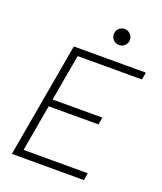

<svg xmlns="http://www.w3.org/2000/svg" viewBox="-159 -988 920 1090"><g transform="rotate(20 301.0 -443.0)"><path d="M44.4 0H479.5L486.8 -43.9H99.1L148.4 -325.2H449.2L457 -369.1H156.2L205.6 -649.4H593.8L601.6 -693.4H166.5L158.7 -649.4ZM404.3 -788.6C431.2 -788.6 453.1 -810.1 453.1 -836.9C453.1 -863.8 431.2 -885.7 404.3 -885.7C377.4 -885.7 355.5 -863.8 355.5 -836.9C355.5 -810.1 377.4 -788.6 404.3 -788.6Z"/></g></svg>

Font: Cascadia Code PL ExtraLight
Style: Italic
Weight: 200
Italic angle: -10°
Monospace: yes
Designer: Aaron Bell
Foundry: Saja Typeworks
Version: Version 2404.023